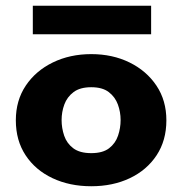

<svg xmlns="http://www.w3.org/2000/svg" viewBox="-20 -638 633 667"><path d="M297 9Q222 9 162.5 -19Q103 -47 69 -98.5Q35 -150 35 -220Q35 -289 69.5 -340.5Q104 -392 163.5 -421Q223 -450 297 -450Q371 -450 430 -421Q489 -392 523.5 -340.5Q558 -289 558 -220Q558 -150 524 -98.5Q490 -47 431 -19Q372 9 297 9ZM297 -106Q337 -106 359 -123Q381 -140 390 -166.5Q399 -193 399 -221Q399 -249 389.5 -275Q380 -301 358 -318Q336 -335 297 -335Q258 -335 235.5 -318Q213 -301 203.5 -275Q194 -249 194 -221Q194 -193 203 -166.5Q212 -140 234.5 -123Q257 -106 297 -106ZM94 -519V-618H505V-519Z"/></svg>

Font: Teachers
Style: Regular
Weight: 400
Designer: Alfredo Marco Pradil, Chank Diesel
Version: Version 1.001